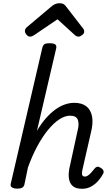

<svg xmlns="http://www.w3.org/2000/svg" viewBox="-20 -1159 691 1195"><path d="M491 16Q456 16 437.5 2.5Q419 -11 412.5 -33Q406 -55 408 -82Q410 -109 417 -135L463 -346Q474 -387 464.5 -413Q455 -439 416 -439Q384 -439 349 -416Q314 -393 279 -350.5Q244 -308 212 -248.5Q180 -189 154 -117L132 -11Q129 2 119 8.5Q109 15 86 15Q68 15 55.5 8Q43 1 47 -16L243 -860Q247 -878 257 -884Q267 -890 287 -890Q316 -890 325 -881.5Q334 -873 329 -855L210 -345Q236 -389 264.5 -421.5Q293 -454 322 -475.5Q351 -497 381.5 -508Q412 -519 442 -519Q489 -519 517 -497.5Q545 -476 553 -434Q561 -392 545 -330L494 -107Q490 -90 490 -80Q490 -70 494.5 -65Q499 -60 508 -60Q518 -60 527.5 -66.5Q537 -73 547.5 -84.5Q558 -96 569 -110Q576 -119 584.5 -121Q593 -123 606 -115Q621 -106 624 -96Q627 -86 621 -76Q611 -57 593 -35.5Q575 -14 549 1Q523 16 491 16ZM166 -931Q155 -931 145 -943Q135 -955 135 -966Q135 -974 138 -978.5Q141 -983 145 -988L298 -1117Q311 -1128 323 -1133.5Q335 -1139 352 -1139Q367 -1139 377 -1132.5Q387 -1126 394 -1115L497 -982Q502 -976 503 -971Q504 -966 504 -961Q504 -950 491 -940.5Q478 -931 469 -931Q460 -931 453 -935.5Q446 -940 439 -947L338 -1039L195 -942Q188 -937 181 -934Q174 -931 166 -931Z"/></svg>

Font: Playwrite AT
Style: Italic
Weight: 400
Italic angle: -13.0072°
Designer: Veronika Burian, José Scaglione
Foundry: TypeTogether
Version: Version 1.002